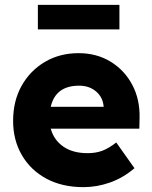

<svg xmlns="http://www.w3.org/2000/svg" viewBox="-20 -761 626 791"><path d="M324 10Q236 10 171 -25Q106 -60 70 -122Q34 -184 34 -263Q34 -345 69 -407.5Q104 -470 165 -506Q226 -542 304 -542Q378 -542 435.5 -507Q493 -472 525 -411.5Q557 -351 555 -274L554 -231H189Q202 -184 241 -157Q280 -130 341 -130Q375 -130 401.5 -140Q428 -150 459 -174L534 -68Q487 -28 433 -9Q379 10 324 10ZM306 -408Q209 -408 189 -321H407V-322Q404 -360 376 -384Q348 -408 306 -408ZM136 -640V-741H472V-640Z"/></svg>

Font: Lexend
Style: Bold
Weight: 700
Designer: Bonnie Shaver-Troup, Thomas Jockin
Foundry: Lexend
Version: Version 1.007; ttfautohint (v1.8.3)